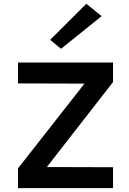

<svg xmlns="http://www.w3.org/2000/svg" viewBox="-20 -972 668 992"><path d="M73 0V-102L416.5 -540L73 -541V-649H564V-548L222 -109L564 -108V0ZM295.5 -720 239 -766 426 -952.5 505 -888.5Z"/></svg>

Font: Karla
Style: Bold
Weight: 700
Designer: Jonathan Pinhorn
Version: Version 2.004; ttfautohint (v1.8.4.7-5d5b);gftools[0.9.33]